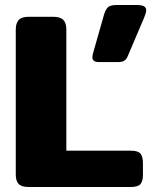

<svg xmlns="http://www.w3.org/2000/svg" viewBox="-20 -747 626 767"><path d="M349 -519Q349 -522 351 -532L396 -690Q403 -712 413 -719.5Q423 -727 446 -727H526Q546 -727 555 -722Q564 -717 564 -706Q564 -696 556 -677L490 -522Q485 -510 476.5 -504.5Q468 -499 451 -499H375Q349 -499 349 -519ZM43 -50V-629Q43 -655 55 -667.5Q67 -680 95 -680H192Q221 -680 233 -667.5Q245 -655 245 -629V-145H503Q531 -145 541 -133.5Q551 -122 551 -95V-49Q551 -23 541 -11.5Q531 0 503 0H95Q66 0 54.5 -12Q43 -24 43 -50Z"/></svg>

Font: Mitr SemiBold
Style: Regular
Weight: 600
Designer: Thanarat Vachiruckul
Foundry: Cadson Demak
Version: Version 1.003